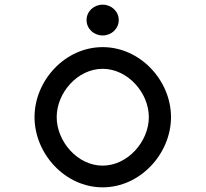

<svg xmlns="http://www.w3.org/2000/svg" viewBox="-20 -792 881 823"><path d="M420 -640C458 -640 489 -669 489 -706C489 -743 458 -772 420 -772C382 -772 351 -743 351 -706C351 -669 382 -640 420 -640ZM420 -497C528 -497 618 -394 618 -290C618 -186 528 -82 420 -82C312 -82 223 -186 223 -290C223 -394 312 -497 420 -497ZM420 11C582 11 713 -134 713 -290C713 -446 582 -590 420 -590C258 -590 128 -446 128 -290C128 -134 258 11 420 11Z"/></svg>

Font: Charger Monospace
Style: Regular
Weight: 400
Designer: Jasper
Foundry: Cannot Into Space Fonts
Version: Version 0.980